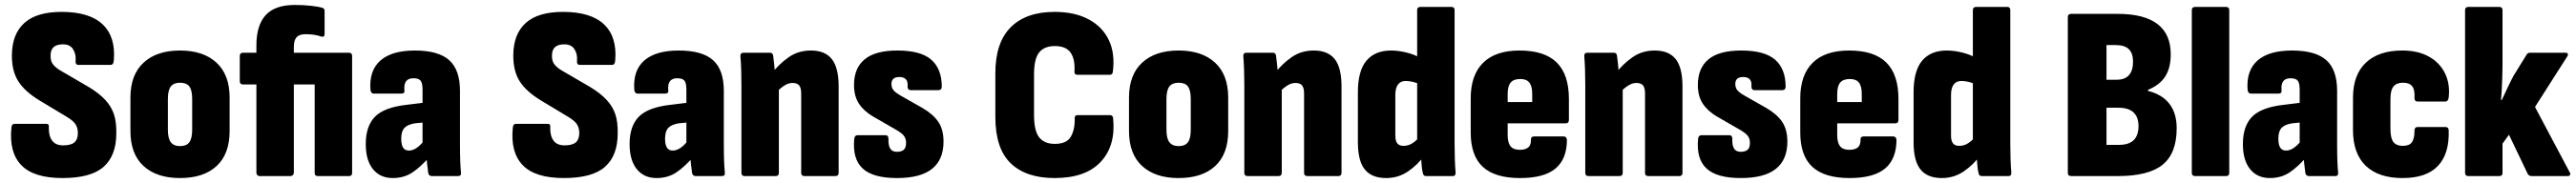

<svg xmlns="http://www.w3.org/2000/svg" viewBox="-20 -711 10390 739"><path d="M232 8Q116 8 66 -44Q16 -96 26 -195Q27 -211 39 -211H167Q179 -211 177 -196Q176 -163 190 -143.5Q204 -124 235 -124Q266 -124 280 -136Q294 -148 294 -174Q294 -188 289.5 -199.5Q285 -211 275 -220.5Q265 -230 248 -240L140 -305Q79 -342 53 -384Q27 -426 28 -490Q29 -574 78.5 -618.5Q128 -663 228 -663Q341 -663 394 -612.5Q447 -562 439 -467Q438 -449 426 -449H296Q283 -449 285 -467Q287 -493 274.5 -512.5Q262 -532 234 -532Q209 -532 196.5 -521Q184 -510 184 -487Q183 -464 195 -449.5Q207 -435 231 -422L339 -359Q380 -334 404.5 -307.5Q429 -281 439.5 -249.5Q450 -218 449 -172Q449 -83 398 -37.5Q347 8 232 8Z M706 8Q612 8 559 -40.5Q506 -89 506 -182V-317Q506 -409 559 -458Q612 -507 706 -507Q800 -507 853 -458Q906 -409 906 -317V-182Q906 -89 853.5 -40.5Q801 8 706 8ZM706 -121Q732 -121 743.5 -136.5Q755 -152 755 -187V-311Q755 -347 743.5 -362Q732 -377 706 -377Q681 -377 669 -362Q657 -347 657 -311V-187Q657 -152 669 -136.5Q681 -121 706 -121Z M1026 0Q1021 0 1017.5 -4Q1014 -8 1014 -13V-370H960Q947 -370 947 -383V-485Q947 -498 960 -498H1014V-528Q1014 -609 1051.5 -650Q1089 -691 1169 -691Q1205 -691 1235.5 -687.5Q1266 -684 1281 -679Q1289 -677 1289 -666V-575Q1289 -560 1277 -563Q1263 -568 1246.5 -570.5Q1230 -573 1213 -573Q1187 -573 1176 -560.5Q1165 -548 1165 -522V-498H1388Q1400 -498 1400 -485V-13Q1400 0 1388 0H1261Q1249 0 1249 -13V-370H1165V-13Q1165 -8 1161 -4Q1157 0 1152 0Z M1721 0Q1710 0 1707 -12Q1705 -25 1702.5 -48.5Q1700 -72 1698 -93L1684 -122V-349Q1684 -376 1676 -385.5Q1668 -395 1647 -395Q1606 -395 1611 -346Q1613 -333 1598 -333H1487Q1476 -333 1474 -348Q1468 -426 1514 -466.5Q1560 -507 1653 -507Q1748 -507 1791.5 -468Q1835 -429 1835 -344V-130Q1835 -89 1836 -62.5Q1837 -36 1839 -14Q1841 0 1827 0ZM1564 8Q1513 8 1484 -28Q1455 -64 1455 -129Q1455 -202 1492.5 -240Q1530 -278 1622 -288L1695 -297L1694 -217L1653 -213Q1623 -208 1610.5 -194Q1598 -180 1598 -151Q1598 -127 1605.5 -115Q1613 -103 1629 -103Q1646 -103 1663.5 -116Q1681 -129 1702 -158L1714 -80Q1677 -37 1643 -14.5Q1609 8 1564 8Z M2254 8Q2138 8 2088 -44Q2038 -96 2048 -195Q2049 -211 2061 -211H2189Q2201 -211 2199 -196Q2198 -163 2212 -143.5Q2226 -124 2257 -124Q2288 -124 2302 -136Q2316 -148 2316 -174Q2316 -188 2311.5 -199.5Q2307 -211 2297 -220.5Q2287 -230 2270 -240L2162 -305Q2101 -342 2075 -384Q2049 -426 2050 -490Q2051 -574 2100.5 -618.5Q2150 -663 2250 -663Q2363 -663 2416 -612.5Q2469 -562 2461 -467Q2460 -449 2448 -449H2318Q2305 -449 2307 -467Q2309 -493 2296.5 -512.5Q2284 -532 2256 -532Q2231 -532 2218.5 -521Q2206 -510 2206 -487Q2205 -464 2217 -449.5Q2229 -435 2253 -422L2361 -359Q2402 -334 2426.5 -307.5Q2451 -281 2461.5 -249.5Q2472 -218 2471 -172Q2471 -83 2420 -37.5Q2369 8 2254 8Z M2785 0Q2774 0 2771 -12Q2769 -25 2766.5 -48.5Q2764 -72 2762 -93L2748 -122V-349Q2748 -376 2740 -385.5Q2732 -395 2711 -395Q2670 -395 2675 -346Q2677 -333 2662 -333H2551Q2540 -333 2538 -348Q2532 -426 2578 -466.5Q2624 -507 2717 -507Q2812 -507 2855.5 -468Q2899 -429 2899 -344V-130Q2899 -89 2900 -62.5Q2901 -36 2903 -14Q2905 0 2891 0ZM2628 8Q2577 8 2548 -28Q2519 -64 2519 -129Q2519 -202 2556.5 -240Q2594 -278 2686 -288L2759 -297L2758 -217L2717 -213Q2687 -208 2674.5 -194Q2662 -180 2662 -151Q2662 -127 2669.5 -115Q2677 -103 2693 -103Q2710 -103 2727.5 -116Q2745 -129 2766 -158L2778 -80Q2741 -37 2707 -14.5Q2673 8 2628 8Z M3224 0Q3211 0 3211 -13V-333Q3211 -356 3203 -366Q3195 -376 3176 -376Q3160 -376 3144 -366Q3128 -356 3112 -340L3093 -415Q3121 -452 3160 -479.5Q3199 -507 3250 -507Q3307 -507 3334.5 -472.5Q3362 -438 3362 -362V-13Q3362 0 3349 0ZM2983 0Q2970 0 2970 -13V-368Q2970 -401 2969 -430.5Q2968 -460 2966 -483Q2965 -498 2978 -498H3086Q3096 -498 3098 -486Q3100 -472 3102.5 -447.5Q3105 -423 3106 -404L3121 -361V-13Q3121 0 3108 0Z M3597 8Q3500 8 3458.5 -31Q3417 -70 3425 -151Q3427 -165 3438 -165H3551Q3563 -165 3563 -150Q3562 -124 3570 -111Q3578 -98 3597 -98Q3616 -98 3625 -106.5Q3634 -115 3634 -134Q3634 -152 3624.5 -163.5Q3615 -175 3592 -188L3500 -241Q3463 -263 3443.5 -293Q3424 -323 3424 -368Q3424 -436 3467 -471.5Q3510 -507 3599 -507Q3693 -507 3735.5 -470Q3778 -433 3778 -360Q3777 -347 3765 -347H3653Q3646 -347 3643 -351Q3640 -355 3640 -362Q3642 -381 3633.5 -390.5Q3625 -400 3607 -400Q3591 -400 3583 -393Q3575 -386 3575 -372Q3575 -357 3583 -347Q3591 -337 3612 -325L3700 -275Q3743 -250 3764 -219Q3785 -188 3785 -139Q3785 -66 3738.5 -29Q3692 8 3597 8Z M4233 8Q4118 8 4056 -51.5Q3994 -111 3994 -239V-415Q3994 -539 4056 -601Q4118 -663 4233 -663Q4314 -663 4370 -633Q4426 -603 4451.5 -549.5Q4477 -496 4468 -423Q4467 -409 4456 -409H4325Q4312 -409 4313 -423Q4316 -472 4297.5 -498.5Q4279 -525 4234 -525Q4191 -525 4170.5 -499Q4150 -473 4150 -411V-246Q4150 -182 4171 -156Q4192 -130 4234 -130Q4281 -130 4298 -158.5Q4315 -187 4314 -232Q4313 -246 4325 -246H4457Q4468 -246 4469 -233Q4480 -123 4419 -57.5Q4358 8 4233 8Z M4733 8Q4639 8 4586 -40.5Q4533 -89 4533 -182V-317Q4533 -409 4586 -458Q4639 -507 4733 -507Q4827 -507 4880 -458Q4933 -409 4933 -317V-182Q4933 -89 4880.5 -40.5Q4828 8 4733 8ZM4733 -121Q4759 -121 4770.5 -136.5Q4782 -152 4782 -187V-311Q4782 -347 4770.5 -362Q4759 -377 4733 -377Q4708 -377 4696 -362Q4684 -347 4684 -311V-187Q4684 -152 4696 -136.5Q4708 -121 4733 -121Z M5252 0Q5239 0 5239 -13V-333Q5239 -356 5231 -366Q5223 -376 5204 -376Q5188 -376 5172 -366Q5156 -356 5140 -340L5121 -415Q5149 -452 5188 -479.5Q5227 -507 5278 -507Q5335 -507 5362.5 -472.5Q5390 -438 5390 -362V-13Q5390 0 5377 0ZM5011 0Q4998 0 4998 -13V-368Q4998 -401 4997 -430.5Q4996 -460 4994 -483Q4993 -498 5006 -498H5114Q5124 -498 5126 -486Q5128 -472 5130.5 -447.5Q5133 -423 5134 -404L5149 -361V-13Q5149 0 5136 0Z M5570 8Q5512 8 5484 -26.5Q5456 -61 5456 -137V-338Q5456 -425 5490.5 -466Q5525 -507 5590 -507Q5619 -507 5651.5 -499Q5684 -491 5708 -477L5709 -369Q5693 -377 5677.5 -380.5Q5662 -384 5649 -384Q5628 -384 5617.5 -369.5Q5607 -355 5607 -328V-163Q5607 -142 5615 -132Q5623 -122 5640 -122Q5659 -122 5675 -132Q5691 -142 5706 -160L5725 -84Q5698 -46 5658.5 -19Q5619 8 5570 8ZM5731 0Q5720 0 5718 -12Q5714 -27 5712.5 -50.5Q5711 -74 5710 -92L5695 -131V-670Q5695 -683 5708 -683H5834Q5846 -683 5846 -670V-130Q5846 -98 5847 -68Q5848 -38 5850 -15Q5851 0 5839 0Z M6110 8Q6009 8 5960 -37Q5911 -82 5911 -176V-314Q5911 -408 5961 -457.5Q6011 -507 6108 -507Q6209 -507 6258 -458.5Q6307 -410 6307 -311V-227Q6307 -213 6294 -213H6060V-166Q6060 -135 6071.5 -120.5Q6083 -106 6109 -106Q6132 -106 6143.5 -116Q6155 -126 6154 -149Q6154 -160 6167 -160H6286Q6297 -160 6299 -147Q6299 -69 6253 -30.5Q6207 8 6110 8ZM6060 -299H6159V-332Q6159 -363 6147.5 -377.5Q6136 -392 6111 -392Q6084 -392 6072 -377.5Q6060 -363 6060 -332Z M6627 0Q6614 0 6614 -13V-333Q6614 -356 6606 -366Q6598 -376 6579 -376Q6563 -376 6547 -366Q6531 -356 6515 -340L6496 -415Q6524 -452 6563 -479.5Q6602 -507 6653 -507Q6710 -507 6737.5 -472.5Q6765 -438 6765 -362V-13Q6765 0 6752 0ZM6386 0Q6373 0 6373 -13V-368Q6373 -401 6372 -430.5Q6371 -460 6369 -483Q6368 -498 6381 -498H6489Q6499 -498 6501 -486Q6503 -472 6505.5 -447.5Q6508 -423 6509 -404L6524 -361V-13Q6524 0 6511 0Z M7000 8Q6903 8 6861.5 -31Q6820 -70 6828 -151Q6830 -165 6841 -165H6954Q6966 -165 6966 -150Q6965 -124 6973 -111Q6981 -98 7000 -98Q7019 -98 7028 -106.5Q7037 -115 7037 -134Q7037 -152 7027.5 -163.5Q7018 -175 6995 -188L6903 -241Q6866 -263 6846.5 -293Q6827 -323 6827 -368Q6827 -436 6870 -471.5Q6913 -507 7002 -507Q7096 -507 7138.5 -470Q7181 -433 7181 -360Q7180 -347 7168 -347H7056Q7049 -347 7046 -351Q7043 -355 7043 -362Q7045 -381 7036.5 -390.5Q7028 -400 7010 -400Q6994 -400 6986 -393Q6978 -386 6978 -372Q6978 -357 6986 -347Q6994 -337 7015 -325L7103 -275Q7146 -250 7167 -219Q7188 -188 7188 -139Q7188 -66 7141.5 -29Q7095 8 7000 8Z M7439 8Q7338 8 7289 -37Q7240 -82 7240 -176V-314Q7240 -408 7290 -457.5Q7340 -507 7437 -507Q7538 -507 7587 -458.5Q7636 -410 7636 -311V-227Q7636 -213 7623 -213H7389V-166Q7389 -135 7400.5 -120.5Q7412 -106 7438 -106Q7461 -106 7472.5 -116Q7484 -126 7483 -149Q7483 -160 7496 -160H7615Q7626 -160 7628 -147Q7628 -69 7582 -30.5Q7536 8 7439 8ZM7389 -299H7488V-332Q7488 -363 7476.5 -377.5Q7465 -392 7440 -392Q7413 -392 7401 -377.5Q7389 -363 7389 -332Z M7811 8Q7753 8 7725 -26.5Q7697 -61 7697 -137V-338Q7697 -425 7731.5 -466Q7766 -507 7831 -507Q7860 -507 7892.5 -499Q7925 -491 7949 -477L7950 -369Q7934 -377 7918.5 -380.5Q7903 -384 7890 -384Q7869 -384 7858.5 -369.5Q7848 -355 7848 -328V-163Q7848 -142 7856 -132Q7864 -122 7881 -122Q7900 -122 7916 -132Q7932 -142 7947 -160L7966 -84Q7939 -46 7899.5 -19Q7860 8 7811 8ZM7972 0Q7961 0 7959 -12Q7955 -27 7953.5 -50.5Q7952 -74 7951 -92L7936 -131V-670Q7936 -683 7949 -683H8075Q8087 -683 8087 -670V-130Q8087 -98 8088 -68Q8089 -38 8091 -15Q8092 0 8080 0Z M8333 0Q8319 0 8319 -13V-642Q8319 -655 8332 -655H8520Q8627 -655 8680.5 -614Q8734 -573 8734 -492Q8734 -437 8712 -402.5Q8690 -368 8642 -348V-344Q8699 -330 8728.5 -292Q8758 -254 8758 -193Q8758 -92 8701.5 -46Q8645 0 8521 0ZM8475 -126H8525Q8565 -126 8584.5 -145Q8604 -164 8604 -202Q8604 -238 8584 -257Q8564 -276 8523 -276H8475ZM8475 -389H8516Q8549 -389 8565.5 -407.5Q8582 -426 8582 -462Q8582 -496 8565 -512.5Q8548 -529 8512 -529H8475Z M8832 0Q8819 0 8819 -13V-670Q8819 -683 8832 -683H8957Q8970 -683 8970 -670V-13Q8970 0 8957 0Z M9291 0Q9280 0 9277 -12Q9275 -25 9272.5 -48.5Q9270 -72 9268 -93L9254 -122V-349Q9254 -376 9246 -385.5Q9238 -395 9217 -395Q9176 -395 9181 -346Q9183 -333 9168 -333H9057Q9046 -333 9044 -348Q9038 -426 9084 -466.5Q9130 -507 9223 -507Q9318 -507 9361.5 -468Q9405 -429 9405 -344V-130Q9405 -89 9406 -62.5Q9407 -36 9409 -14Q9411 0 9397 0ZM9134 8Q9083 8 9054 -28Q9025 -64 9025 -129Q9025 -202 9062.5 -240Q9100 -278 9192 -288L9265 -297L9264 -217L9223 -213Q9193 -208 9180.5 -194Q9168 -180 9168 -151Q9168 -127 9175.5 -115Q9183 -103 9199 -103Q9216 -103 9233.5 -116Q9251 -129 9272 -158L9284 -80Q9247 -37 9213 -14.5Q9179 8 9134 8Z M9669 8Q9572 8 9520.5 -41.5Q9469 -91 9469 -186V-316Q9469 -409 9521 -458Q9573 -507 9668 -507Q9731 -507 9775 -482.5Q9819 -458 9840 -415Q9861 -372 9855 -318Q9853 -301 9841 -301H9730Q9717 -301 9717 -315Q9719 -349 9707.5 -363Q9696 -377 9671 -377Q9645 -377 9632.5 -362Q9620 -347 9620 -310V-192Q9620 -153 9632 -137.5Q9644 -122 9670 -122Q9696 -122 9706.5 -136.5Q9717 -151 9717 -183Q9717 -198 9729 -198H9842Q9855 -198 9855 -184Q9858 -90 9811.5 -41Q9765 8 9669 8Z M9934 0Q9921 0 9921 -13V-670Q9921 -683 9934 -683H10059Q10072 -683 10072 -670V-459Q10072 -425 10070.5 -383.5Q10069 -342 10066 -307H10069Q10081 -332 10092.5 -357Q10104 -382 10117 -406L10169 -490Q10173 -498 10183 -498H10326Q10334 -498 10335.5 -493.5Q10337 -489 10333 -483L10203 -279L10342 -17Q10347 -10 10344.5 -5Q10342 0 10335 0H10190Q10179 0 10174 -8L10098 -167L10072 -131V-13Q10072 0 10060 0Z"/></svg>

Font: Sofia Sans Condensed Black
Style: Regular
Weight: 900
Designer: Botio Nikoltchev, Ani Petrova
Foundry: lettersoup
Version: Version 4.101